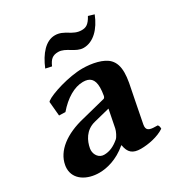

<svg xmlns="http://www.w3.org/2000/svg" viewBox="-158 -747 827 872"><g transform="rotate(-30 255.5 -311.5)"><path d="M368.3 -591C319.8 -591 300.2 -632 250.5 -632C202.5 -632 163.6 -587 137.3 -523L169.1 -516C182.5 -547 196.6 -559 225.6 -559C265.7 -559 294.1 -517 336.2 -517C387.2 -517 429.8 -560 455.1 -624L424.7 -633C405.3 -597 389.3 -591 368.3 -591ZM295.2 -222 276.8 -129C274.5 -116 262.2 -91.1 253.9 -84C226.8 -61 201.9 -50 173.9 -50C147.3 -50 131.1 -73.6 131.1 -97.8C131.1 -100.8 131.4 -103.9 131.9 -107C138.3 -143.1 159 -187.8 211.5 -201ZM396.2 -80C401.3 -109 433 -266 434.9 -277C438.3 -296.2 440 -313.1 440 -327.9C440 -359.6 432.3 -382.2 416.4 -399.1C389.8 -427.5 331.6 -439 283.5 -439C211.5 -439 109.8 -407 82.1 -386L78.4 -382L85.2 -307L118 -306C160.8 -356 210 -385 255 -385C289.9 -385 310.1 -369.3 310.1 -324.1C310.1 -312.5 308.8 -298.8 306 -283C304.7 -276 301 -272 297.9 -271L175.4 -240C75.3 -217 8.3 -166 -3.6 -98C-4.7 -92 -5.2 -86.2 -5.2 -80.6C-5.2 -22.5 50.4 10 114.3 10C153.4 10 208.6 -3 261.5 -48H263.5C270.3 -7 289.3 10 332.3 10C371.4 10 423.1 0 457.1 -23C457.4 -31.7 456 -39 450.8 -44C415.3 -44 395.2 -46.4 395.2 -70C395.2 -73 395.5 -76.3 396.2 -80Z"/></g></svg>

Font: Linux Biolinum O 
Style: Bold Italic
Weight: 700
Designer: Philipp H. Poll
Foundry: Philipp H. Poll
Version: Version 1.3.2